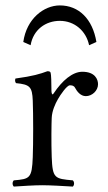

<svg xmlns="http://www.w3.org/2000/svg" viewBox="-20 -684 397 709"><path d="M101 -312C103 -261 103 -155 101 -104C98 -25 90 -23 31 -18C25 -12 25 -1 31 5C61 3 106 0 136 0C165 0 216 3 249 5C255 -1 255 -12 249 -18C182 -24 174 -25 171 -104C169 -155 170 -230 171 -249C172 -274 184 -301 194 -318C203 -334 227 -369 238 -369C245 -369 253 -368 257 -360C264 -347 277 -329 297 -329C320 -329 342 -349 342 -373C342 -391 331 -419 284 -419C248 -419 210 -387 178 -339C172 -329 170 -343 170 -348C170 -379 169 -409 167 -415C166 -419 163 -421 155 -421C128 -411 103 -403 37 -394C35 -388 35 -383 39 -377C90 -372 99 -364 101 -312ZM309 -517 336 -529C322 -614 271 -664 201 -664C142 -664 78 -615 66 -529L93 -517C103 -575 149 -607 201 -607C255 -607 298 -570 309 -517Z"/></svg>

Font: Libertinus Serif Display
Style: Regular
Weight: 400
Designer: Philipp H. Poll, Khaled Hosny
Foundry: Caleb Maclennan
Version: Version 7.050;RELEASE